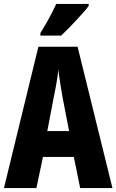

<svg xmlns="http://www.w3.org/2000/svg" viewBox="-20 -950 588 970"><path d="M385 0 353 -157H197L164 0H0L174 -714H372L548 0ZM295 -464Q291 -489 287 -512.5Q283 -536 280 -558Q277 -580 274 -599Q273 -581 270 -559.5Q267 -538 262.5 -514.5Q258 -491 253 -466L219 -288H329ZM428 -920Q419 -907 402.5 -888.5Q386 -870 366.5 -849Q347 -828 327 -807.5Q307 -787 289 -770H184V-783Q201 -810 215.5 -835.5Q230 -861 242 -884.5Q254 -908 264 -930H428Z"/></svg>

Font: Noto Sans Khmer ExtraCondensed ExtraBold
Style: Regular
Weight: 800
Width: 2
Designer: Danh Hong and the Monotype Design Team
Foundry: Monotype Imaging Inc.
Version: Version 2.004